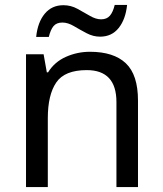

<svg xmlns="http://www.w3.org/2000/svg" viewBox="-20 -755 658 775"><path d="M343 -546Q439 -546 488 -499.5Q537 -453 537 -349V0H450V-343Q450 -472 330 -472Q241 -472 207 -422Q173 -372 173 -278V0H85V-536H156L169 -463H174Q200 -505 246 -525.5Q292 -546 343 -546ZM126 -606Q132 -665 160.5 -699.5Q189 -734 236 -734Q266 -734 292.5 -719.5Q319 -705 343 -691Q367 -677 388 -677Q411 -677 423.5 -691.5Q436 -706 443 -735H493Q487 -677 459 -642Q431 -607 384 -607Q356 -607 329.5 -621Q303 -635 278.5 -649.5Q254 -664 232 -664Q208 -664 196 -649.5Q184 -635 177 -606Z"/></svg>

Font: Noto Sans Pau Cin Hau
Style: Regular
Weight: 400
Designer: Monotype Design Team
Foundry: Monotype Imaging Inc.
Version: Version 2.002; ttfautohint (v1.8.4.7-5d5b)